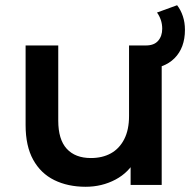

<svg xmlns="http://www.w3.org/2000/svg" viewBox="-20 -708 733 735"><path d="M308 7Q240 7 188 -18.5Q136 -44 107 -96.5Q78 -149 78 -229V-534H203V-246Q203 -174 235.5 -138.5Q268 -103 328 -103Q372 -103 404.5 -121Q437 -139 455.5 -175Q474 -211 474 -264V-534H599V0H480V-144L501 -100Q474 -48 422 -20.5Q370 7 308 7ZM518 -445V-534H539Q570 -534 585.5 -552Q601 -570 601 -598Q601 -616 595.5 -632Q590 -648 581 -660L658 -688Q672 -670 680 -646Q688 -622 688 -594Q688 -525 648 -485Q608 -445 538 -445Z"/></svg>

Font: MOST Montserrat SemiBold
Style: Regular
Weight: 600
Designer: Julieta Ulanovsky
Foundry: Julieta Ulanovsky
Version: Version 8.000;March 11, 2024;FontCreator 15.0.0.2926 64-bit